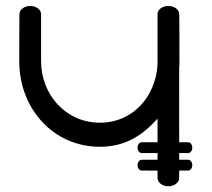

<svg xmlns="http://www.w3.org/2000/svg" viewBox="-20 -611 725 658"><path d="M557.2 -590.6H556.9C536 -590.6 519.9 -577.6 519.9 -562.6V-390.4C514.2 -283.1 437.7 -190.5 322.5 -190.5C203.6 -190.5 120.8 -289.1 120.8 -400.6C120.8 -512.1 120.8 -562.6 120.8 -562.6C120.8 -577.6 104.7 -590.6 83.8 -590.6C62.9 -590.6 46.7 -577.6 46.7 -562.6C46.7 -562.6 46 -562.1 46 -400.6C46 -239.1 162.4 -108 322.5 -108C407.8 -108 466.7 -145.2 519.9 -204.4V-123.5H465.5C458 -123.3 451.5 -115.5 451.5 -105C451.5 -94.6 458 -86.5 465.5 -86.5C465.5 -86.4 490.1 -86.4 519.9 -86.4V-63.5H465.5C458 -63.3 451.5 -55.4 451.5 -45C451.5 -34.5 458 -26.5 465.5 -26.5C465.5 -26.4 490.1 -26.4 519.9 -26.4V-0.6C520.3 14.4 536 27.4 556.9 27.4C577.8 27.4 594 14.4 594 -0.6C594 -0.6 594 -10.1 594.1 -26.5C612.3 -26.5 625 -26.5 625 -26.5C632.4 -26.5 639 -34.5 639 -45C639 -55.4 632.5 -63.5 625 -63.5H594.1C594.1 -70.7 594.1 -78.4 594.1 -86.5C612.3 -86.5 625 -86.5 625 -86.5C632.4 -86.5 639 -94.6 639 -105C639 -115.5 632.5 -123.5 625 -123.5H594.1C594.1 -197.8 594.1 -293.9 594 -377.3C594.7 -385 595 -392.8 595 -400.6C595 -562.1 594.2 -562.6 594.2 -562.6C594.2 -577.6 578.1 -590.6 557.2 -590.6Z"/></svg>

Font: Hi.
Style: Regular
Weight: 400
Designer: Mew Too, Robert Jablonski
Foundry: Cannot Into Space Fonts
Version: Version 1.996